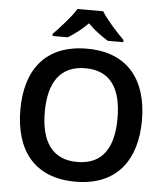

<svg xmlns="http://www.w3.org/2000/svg" viewBox="-61 -992 913 1057"><g transform="rotate(5 395.0 -464.0)"><path d="M466 -938H324C297 -893 237 -828 200 -790V-778H284C319 -800 359 -829 394 -865C429 -829 471 -799 506 -778H591V-790C554 -827 493 -893 466 -938ZM731 -358C731 -580 622 -725 396 -725C166 -725 59 -579 59 -359C59 -137 166 10 395 10C622 10 731 -137 731 -358ZM194 -358C194 -519 256 -617 396 -617C537 -617 596 -519 596 -358C596 -197 537 -99 395 -99C256 -99 194 -197 194 -358Z"/></g></svg>

Font: Noto Sans Bamum SemiBold
Style: Regular
Weight: 600
Designer: Monotype Design Team
Foundry: Monotype Imaging Inc.
Version: Version 2.002